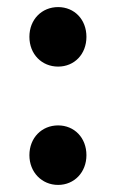

<svg xmlns="http://www.w3.org/2000/svg" viewBox="-20 -510 327 542"><path d="M144 -322C190 -322 224 -357 224 -406C224 -455 190 -490 144 -490C98 -490 63 -455 63 -406C63 -357 98 -322 144 -322ZM63 -72C63 -24 98 12 144 12C190 12 224 -24 224 -72C224 -121 190 -156 144 -156C98 -156 63 -121 63 -72Z"/></svg>

Font: Source Sans Pro SemBd
Style: Regular
Weight: 700
Designer: Paul D. Hunt
Foundry: Adobe Systems Incorporated
Version: Version 2.020;PS 2.0;hotconv 1.0.86;makeotf.lib2.5.63406